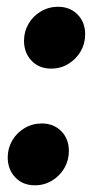

<svg xmlns="http://www.w3.org/2000/svg" viewBox="-20 -530 280 567"><path d="M83 17.2Q47.2 17.2 25 -6.2Q2.8 -29.6 2.8 -65.3Q2.8 -92.2 16.1 -115Q29.3 -137.9 52.5 -151.6Q75.7 -165.4 103.5 -165.4Q138.4 -165.4 160.9 -142.7Q183.4 -119.9 183.4 -84.2Q183.4 -56.7 170.2 -33.8Q156.9 -11 134.1 3.1Q111.2 17.2 83 17.2ZM131.1 -327.4Q95.3 -327.4 73.1 -350.8Q50.9 -374.1 50.9 -409.9Q50.9 -436.7 64.2 -459.6Q77.4 -482.5 100.6 -496.2Q123.8 -510 151.6 -510Q186.5 -510 209 -487.2Q231.5 -464.5 231.5 -428.7Q231.5 -401.2 218.3 -378.4Q205 -355.5 182.2 -341.5Q159.3 -327.4 131.1 -327.4Z"/></svg>

Font: Fira Sans Variable
Style: Italic
Weight: 397
Italic angle: -8°
Designer: Carrois Corporate & Edenspiekermann AG
Foundry: Carrois Corporate GbR & Edenspiekermann AG
Version: Version 4.202